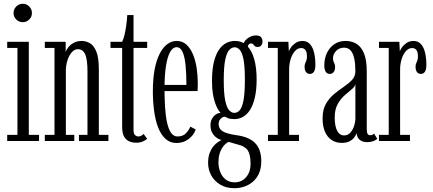

<svg xmlns="http://www.w3.org/2000/svg" viewBox="-20 -744 2286 1013"><path d="M18 0V-32.5H72V-491H18V-523.5H132V-32.5H186V0ZM101 -627Q80 -627 65.8 -641Q51.5 -655 51.5 -675Q51.5 -695.5 65.8 -709.8Q80 -724 101 -724Q120 -724 134.2 -709.8Q148.5 -695.5 148.5 -675Q148.5 -655 134.2 -641Q120 -627 101 -627Z M216.5 0V-32.5H267.5V-491H216.5V-523.5H326.5V-469Q329.5 -481.5 340.8 -495.2Q352 -509 370 -518.5Q388 -528 411 -528Q432 -528 452.8 -517Q473.5 -506 487.5 -473.8Q501.5 -441.5 501.5 -377.5V-32.5H552V0H396.5V-32.5H441.5V-367.5Q441.5 -431 429.2 -457.8Q417 -484.5 391 -484.5Q377 -484.5 365.5 -474.8Q354 -465 345.5 -449Q337 -433 332.5 -414Q328 -395 327.5 -376.5V-32.5H372V0Z M699 9Q680.5 9 663.5 2.5Q646.5 -4 635.5 -22Q624.5 -40 624.5 -75V-491H563V-523.5H624.5Q632 -538.5 637.5 -562.2Q643 -586 646.5 -613Q650 -640 651.5 -664.5H684.5V-523.5H756.5V-491H684.5V-59Q684.5 -37.5 692.8 -30.8Q701 -24 709.5 -24Q719.5 -24 726.5 -28.5Q733.5 -33 737.5 -37.5L756.5 -12Q747.5 -3.5 732.5 2.8Q717.5 9 699 9Z M911.5 10.5Q876.5 10.5 852.2 -12.2Q828 -35 813.5 -73.8Q799 -112.5 792.8 -161.5Q786.5 -210.5 786.5 -263Q786.5 -328.5 796 -378.2Q805.5 -428 822.8 -461.2Q840 -494.5 862.8 -511.2Q885.5 -528 911.5 -528Q942.5 -528 963.8 -508.5Q985 -489 998.2 -457Q1011.5 -425 1017.5 -385.2Q1023.5 -345.5 1023.5 -305Q1023.5 -294.5 1023.2 -284Q1023 -273.5 1022.5 -263.5H841V-296H963.5Q963.5 -355.5 959 -400.2Q954.5 -445 943.2 -470Q932 -495 911.5 -495Q892 -495 877.8 -470Q863.5 -445 855.8 -396.8Q848 -348.5 848 -278Q848 -226 850.8 -180.2Q853.5 -134.5 861 -99.2Q868.5 -64 882 -44Q895.5 -24 916.5 -24Q946 -24 962 -41.8Q978 -59.5 984 -76L1012.5 -61Q1004 -33 976.2 -11.2Q948.5 10.5 911.5 10.5Z M1217.5 249Q1174 249 1142.8 230.5Q1111.5 212 1094.8 181.8Q1078 151.5 1078 115.5Q1078 84.5 1086.2 63Q1094.5 41.5 1106.2 27.5Q1118 13.5 1129.8 5.8Q1141.5 -2 1148.5 -5Q1144 -6 1134.8 -10.2Q1125.5 -14.5 1115.2 -23.5Q1105 -32.5 1097.8 -47Q1090.5 -61.5 1090.5 -83Q1090.5 -103 1098.2 -117Q1106 -131 1116.8 -138.8Q1127.5 -146.5 1136.5 -147.5Q1138.5 -147.5 1141.2 -148Q1144 -148.5 1144.5 -148Q1138.5 -153 1130.8 -165.8Q1123 -178.5 1115.5 -199.2Q1108 -220 1103.2 -249.2Q1098.5 -278.5 1098.5 -316Q1098.5 -375.5 1108.2 -416Q1118 -456.5 1135 -481.2Q1152 -506 1173.8 -517Q1195.5 -528 1219 -528Q1258 -528 1283.2 -502.8Q1308.5 -477.5 1321.2 -432.2Q1334 -387 1334 -325.5Q1334 -269 1324.5 -228.8Q1315 -188.5 1298.8 -163.5Q1282.5 -138.5 1261.2 -127Q1240 -115.5 1216.5 -115.5Q1194.5 -115.5 1182.2 -121Q1170 -126.5 1168 -127.5Q1167.5 -128 1166.8 -128Q1166 -128 1164.5 -128Q1154.5 -128 1144 -117.2Q1133.5 -106.5 1133.5 -89.5Q1133.5 -66 1153 -52.5Q1172.5 -39 1225.5 -31Q1293.5 -22.5 1326 10.8Q1358.5 44 1358.5 107Q1358.5 143.5 1346.5 170.5Q1334.5 197.5 1314.2 214.8Q1294 232 1268.8 240.5Q1243.5 249 1217.5 249ZM1217.5 218Q1255.5 218 1278.8 190.5Q1302 163 1302 121.5Q1302 72 1287.5 49.8Q1273 27.5 1236.5 19Q1226 16 1216 13.2Q1206 10.5 1198 8Q1190 5.5 1185.5 4.5Q1168.5 14 1156.5 30.2Q1144.5 46.5 1138.5 67.2Q1132.5 88 1132.5 112Q1132.5 139 1141.8 163Q1151 187 1170 202.5Q1189 218 1217.5 218ZM1216.5 -148.5Q1232 -148.5 1244.5 -162Q1257 -175.5 1264.5 -213.5Q1272 -251.5 1272 -323.5Q1272 -393.5 1264.8 -430.2Q1257.5 -467 1245.2 -480.8Q1233 -494.5 1218 -494.5Q1203 -494.5 1189.8 -480.8Q1176.5 -467 1168.5 -429.5Q1160.5 -392 1160.5 -320.5Q1160.5 -249.5 1168.5 -212.5Q1176.5 -175.5 1189.2 -162Q1202 -148.5 1216.5 -148.5ZM1259 -496Q1263.5 -524 1284.8 -540.5Q1306 -557 1329 -557Q1349 -557 1357 -548.2Q1365 -539.5 1365 -524.5Q1365 -512 1358 -504Q1351 -496 1339 -496Q1329 -496 1324.2 -500.8Q1319.5 -505.5 1316 -510.2Q1312.5 -515 1304 -515Q1297.5 -515 1292.5 -509.5Q1287.5 -504 1287.5 -494Z M1394 0V-32.5H1445.5V-491H1394V-523.5H1501.5L1504 -473Q1505 -478.5 1513.8 -491.8Q1522.5 -505 1538.2 -516.5Q1554 -528 1576.5 -528Q1600.5 -528 1615.5 -511.2Q1630.5 -494.5 1637.2 -465.8Q1644 -437 1644 -401Q1644 -377.5 1636.5 -365.8Q1629 -354 1615 -354Q1602.5 -354 1594.8 -363.5Q1587 -373 1587 -392Q1587 -403 1590.2 -409.8Q1593.5 -416.5 1596.5 -424.8Q1599.5 -433 1599.5 -446.5Q1599.5 -470 1591.2 -480.2Q1583 -490.5 1569.5 -490.5Q1550 -490.5 1535.5 -473.8Q1521 -457 1513.2 -431.2Q1505.5 -405.5 1505.5 -378.5V-32.5H1557.5V0Z M1783 10Q1753.5 10 1730.8 -4.5Q1708 -19 1695 -48Q1682 -77 1682 -119.5Q1682 -165.5 1699.5 -196Q1717 -226.5 1742.8 -247.8Q1768.5 -269 1794.5 -286.5Q1820.5 -304 1837.8 -322.8Q1855 -341.5 1855 -368Q1855 -406 1849.2 -434Q1843.5 -462 1830.5 -477.2Q1817.5 -492.5 1795 -492.5Q1769.5 -492.5 1753.2 -475.2Q1737 -458 1737 -436.5Q1737 -425.5 1739.8 -419.2Q1742.5 -413 1745.2 -407Q1748 -401 1748 -389.5Q1748 -374 1740.5 -364Q1733 -354 1719.5 -354Q1705.5 -354 1698.2 -366Q1691 -378 1691 -398.5Q1691 -435.5 1705 -464.8Q1719 -494 1744.2 -511Q1769.5 -528 1803 -528Q1837 -528 1862 -512Q1887 -496 1901 -461Q1915 -426 1915 -368V-64.5Q1915 -44.5 1919.8 -37.5Q1924.5 -30.5 1933.5 -30.5Q1941 -30.5 1946.2 -33.5Q1951.5 -36.5 1953.5 -39.5L1970.5 -11.5Q1964.5 -5 1950 0.5Q1935.5 6 1917.5 6Q1900 6 1887.8 0Q1875.5 -6 1869 -16.8Q1862.5 -27.5 1861.5 -41.5Q1858.5 -32 1850 -20Q1841.5 -8 1825.2 1Q1809 10 1783 10ZM1796 -29.5Q1816 -29.5 1829 -44.8Q1842 -60 1848.5 -80.5Q1855 -101 1855 -116V-302Q1854 -288 1837.2 -274.2Q1820.5 -260.5 1799.2 -242Q1778 -223.5 1762 -195.5Q1746 -167.5 1746 -124.5Q1746 -78 1759 -53.8Q1772 -29.5 1796 -29.5Z M1979.5 0V-32.5H2031V-491H1979.5V-523.5H2087L2089.5 -473Q2090.5 -478.5 2099.2 -491.8Q2108 -505 2123.8 -516.5Q2139.5 -528 2162 -528Q2186 -528 2201 -511.2Q2216 -494.5 2222.8 -465.8Q2229.5 -437 2229.5 -401Q2229.5 -377.5 2222 -365.8Q2214.5 -354 2200.5 -354Q2188 -354 2180.2 -363.5Q2172.5 -373 2172.5 -392Q2172.5 -403 2175.8 -409.8Q2179 -416.5 2182 -424.8Q2185 -433 2185 -446.5Q2185 -470 2176.8 -480.2Q2168.5 -490.5 2155 -490.5Q2135.5 -490.5 2121 -473.8Q2106.5 -457 2098.8 -431.2Q2091 -405.5 2091 -378.5V-32.5H2143V0Z"/></svg>

Font: Imbue Thin 10pt Light
Style: Regular
Weight: 300
Version: Version 1.102